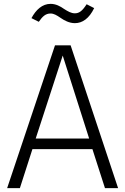

<svg xmlns="http://www.w3.org/2000/svg" viewBox="-20 -975 650 995"><path d="M368 -855C407 -855 442 -879 468 -933L429 -953C407 -919 391 -906 368 -906C349 -906 332 -916 313 -928C292 -943 269 -955 242 -955C199 -955 166 -924 143 -881L181 -862C201 -891 217 -905 242 -905C259 -905 274 -896 293 -883C313 -869 339 -855 368 -855ZM524 0H592L346 -740H265L17 0H83L148 -202H459ZM165 -257 305 -687 442 -257Z"/></svg>

Font: Glow Sans SC Normal
Style: Regular
Weight: 400
Designer: Ryoko NISHIZUKA (kana, bopomofo & ideographs); Paul D. Hunt (Latin, Greek & Cyrillic); Sandoll Communications, Soo-young
Version: Version 0.93